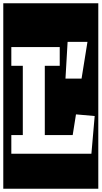

<svg xmlns="http://www.w3.org/2000/svg" viewBox="-30 -937 619 1170"><path d="M-10 213V-917H569V213ZM467 -458 503 -682H382L369 -458ZM39 0H527L547 -230L433 -240L413 -114H243V-536H334V-650H39V-536H109V-114H39Z"/></svg>

Font: Zilla Slab Highlight
Style: Bold
Weight: 700
Designer: Typotheque Type Foundry
Foundry: Typotheque type foundry
Version: Version 1.1; 2017; ttfautohint (v1.6)